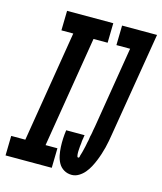

<svg xmlns="http://www.w3.org/2000/svg" viewBox="-139 -817 767 907"><g transform="rotate(15 244.0 -363.5)"><path d="M-28 0 -26 -96H43L132 -639H74L76 -735H302L300 -639H231L142 -96H200L198 0ZM297 8Q276 8 259 -2Q242 -12 232.5 -29Q223 -46 219 -66Q215 -86 214 -106.5Q213 -127 214 -147.5Q215 -168 218 -189H308Q307 -185 306.5 -181Q306 -177 305.5 -173Q305 -169 304 -165Q303 -161 303 -157Q303 -153 302.5 -148.5Q302 -144 301.5 -140Q301 -136 300.5 -132Q300 -128 300 -124Q300 -120 299.5 -116Q299 -112 299 -108Q299 -104 299 -100Q299 -96 299.5 -92Q300 -88 301 -83.5Q302 -79 306 -79Q311 -79 312 -86Q313 -93 315 -98Q317 -103 318 -108Q319 -113 320.5 -118Q322 -123 323 -128.5Q324 -134 325.5 -139Q327 -144 327.5 -149Q328 -154 329.5 -159.5Q331 -165 332 -170Q333 -175 333.5 -180Q334 -185 335 -190Q336 -195 337.5 -200.5Q339 -206 339.5 -211Q340 -216 341 -221Q342 -226 343 -231.5Q344 -237 345 -242L410 -639H343L345 -735H516L432 -228Q429 -210 426 -193Q423 -176 418.5 -158.5Q414 -141 408.5 -124Q403 -107 396 -90Q389 -73 380.5 -57Q372 -41 360 -26.5Q348 -12 331.5 -2Q315 8 297 8Z"/></g></svg>

Font: Iosevka
Style: Bold Italic
Weight: 700
Italic angle: -9°
Monospace: yes
Designer: Belleve Invis
Foundry: Belleve Invis
Version: Version 32.5.0; ttfautohint (v1.8.4)